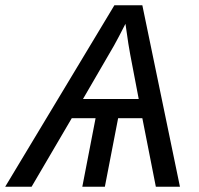

<svg xmlns="http://www.w3.org/2000/svg" viewBox="-68 -708 756 728"><path d="M294.4 -259.8H204.1L51.8 0H-48.3L365.7 -688H471.7L614.3 0H522.9L471.7 -259.8H379.9L329.6 0H244.1ZM407.7 -617.7Q406.7 -615.7 399.4 -601.6Q392.1 -587.4 382.6 -569.1Q373 -550.8 364.3 -535.2L246.6 -332.5H458L425.8 -501Q422.4 -518.1 418.7 -542.2Q415 -566.4 407.7 -617.7Z"/></svg>

Font: Arimo
Style: Italic
Weight: 400
Italic angle: -12°
Designer: Steve Matteson
Foundry: Monotype Imaging Inc.
Version: Version 1.33